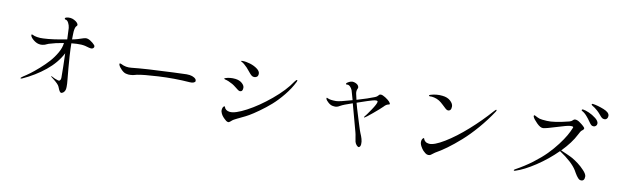

<svg xmlns="http://www.w3.org/2000/svg" viewBox="-49 -1367 6098 1899"><g transform="rotate(10 3000.0 -417.5)"><path d="M827 -545Q834 -536 831 -525.5Q828 -515 816 -510Q804 -505 782 -511Q738 -526 700 -528Q659 -530 602 -524Q602 -474 607 -395Q615 -278 627 -159Q629 -136 630 -122.5Q631 -109 630.5 -90Q630 -71 626.5 -60Q623 -49 615 -39Q607 -29 594 -25Q583 -21 573.5 -32.5Q564 -44 551 -79Q546 -92 529 -109Q512 -126 490 -143Q468 -160 467 -161Q460 -166 462 -168Q464 -171 471 -167Q500 -150 535 -140Q547 -136 554 -143.5Q561 -151 562.5 -158.5Q564 -166 564 -173Q564 -269 559 -416Q507 -315 407 -234Q307 -153 185 -98Q169 -91 167 -96Q164 -102 187 -117Q219 -137 254 -163Q289 -189 338.5 -232.5Q388 -276 426.5 -319Q465 -362 495 -414.5Q525 -467 529 -514Q444 -500 382 -480Q375 -478 364 -472.5Q353 -467 344.5 -464Q336 -461 319 -459Q302 -457 285 -461Q258 -467 231.5 -488.5Q205 -510 199 -529Q197 -538 199.5 -541.5Q202 -545 214 -539Q228 -531 257.5 -526Q287 -521 320 -523Q407 -526 555 -555Q552 -656 550 -669Q547 -696 534.5 -719.5Q522 -743 505 -745Q499 -745 496.5 -749.5Q494 -754 497 -759Q500 -764 509 -766Q550 -777 587 -758Q609 -747 619.5 -734.5Q630 -722 630 -713.5Q630 -705 622 -699Q609 -689 604 -644Q604 -643 603.5 -632Q603 -621 602.5 -602.5Q602 -584 602 -563Q620 -567 630 -569Q656 -575 686 -585.5Q716 -596 731 -598Q753 -601 781 -583.5Q809 -566 827 -545Z M1124 -408Q1173 -382 1230 -389Q1367 -404 1643 -415Q1762 -420 1778 -420Q1844 -420 1872 -388Q1878 -378 1877 -368.5Q1876 -359 1861 -352.5Q1846 -346 1822 -348Q1667 -360 1504 -351Q1358 -343 1294 -330Q1288 -329 1275.5 -325Q1263 -321 1255.5 -320Q1248 -319 1229 -317.5Q1210 -316 1191 -321Q1167 -324 1140.5 -350Q1114 -376 1107 -397Q1104 -407 1107 -410.5Q1110 -414 1124 -408Z M2181 -139Q2184 -163 2198 -172Q2205 -176 2207 -168Q2211 -152 2225.5 -141Q2240 -130 2262 -128Q2315 -122 2427.5 -181.5Q2540 -241 2659 -340Q2778 -439 2841 -534Q2858 -558 2865 -553Q2870 -550 2863 -535Q2828 -464 2772.5 -396Q2717 -328 2664 -281.5Q2611 -235 2552 -193Q2493 -151 2458 -131Q2423 -111 2394 -98Q2385 -93 2368.5 -85.5Q2352 -78 2346.5 -75Q2341 -72 2331 -67Q2321 -62 2316.5 -59.5Q2312 -57 2306.5 -53.5Q2301 -50 2296 -45Q2295 -44 2289 -39Q2283 -34 2281 -32.5Q2279 -31 2273.5 -28Q2268 -25 2264 -25.5Q2260 -26 2254.5 -28Q2249 -30 2243 -34Q2243 -35 2236.5 -40Q2230 -45 2225 -50Q2220 -55 2212.5 -62.5Q2205 -70 2199.5 -78.5Q2194 -87 2189 -96.5Q2184 -106 2181.5 -117Q2179 -128 2181 -139ZM2299 -646Q2336 -646 2377.5 -633Q2419 -620 2449.5 -597.5Q2480 -575 2480 -550Q2480 -529 2469 -519Q2458 -509 2441 -509Q2426 -509 2413.5 -518.5Q2401 -528 2381 -553.5Q2361 -579 2351 -589Q2316 -625 2295 -635Q2295 -635 2294 -635Q2285 -640 2286 -643Q2287 -646 2299 -646ZM2160 -449Q2206 -465 2261 -459Q2303 -454 2328.5 -431.5Q2354 -409 2354 -386Q2354 -347 2326 -347Q2317 -347 2305 -355.5Q2293 -364 2274.5 -379Q2256 -394 2239 -404Q2197 -428 2161 -436Q2152 -439 2152 -442Q2151 -444 2153 -446Q2155 -448 2160 -449Z M3795 -503Q3809 -486 3808.5 -480Q3808 -474 3795 -472Q3774 -469 3750 -442Q3724 -416 3660 -362.5Q3596 -309 3585 -305Q3581 -303 3579.5 -306Q3578 -309 3581 -312Q3598 -331 3640.5 -394Q3683 -457 3685 -479Q3686 -489 3672 -490.5Q3658 -492 3631 -484Q3606 -478 3482 -435Q3497 -378 3514 -325Q3523 -295 3534.5 -258.5Q3546 -222 3551.5 -204.5Q3557 -187 3562.5 -170.5Q3568 -154 3572 -145Q3584 -119 3592 -91Q3600 -63 3598 -38Q3596 -13 3581 -7Q3572 -4 3558.5 -18Q3545 -32 3539 -52Q3535 -67 3531 -96.5Q3527 -126 3521 -147Q3516 -164 3446 -423Q3354 -392 3331 -378Q3330 -378 3322.5 -373.5Q3315 -369 3312.5 -368Q3310 -367 3302 -364Q3294 -361 3288 -360.5Q3282 -360 3272.5 -360.5Q3263 -361 3253 -363Q3232 -367 3209.5 -386.5Q3187 -406 3182 -421Q3180 -429 3182.5 -431.5Q3185 -434 3194 -429Q3218 -416 3279 -416Q3312 -416 3439 -453Q3418 -532 3412 -548Q3404 -569 3388.5 -583.5Q3373 -598 3358 -595Q3348 -593 3347 -601Q3346 -608 3356 -614Q3393 -639 3422 -631Q3454 -622 3465 -605Q3476 -588 3469 -575Q3457 -552 3462 -524Q3469 -491 3476 -463Q3594 -498 3647 -520Q3663 -526 3672 -533Q3681 -540 3683.5 -544.5Q3686 -549 3690.5 -552Q3695 -555 3704 -556Q3722 -556 3751 -537.5Q3780 -519 3795 -503Z M4177 -172Q4179 -193 4193 -204Q4201 -210 4202 -201Q4206 -185 4220.5 -173.5Q4235 -162 4257 -160Q4308 -155 4411.5 -218Q4515 -281 4627.5 -381Q4740 -481 4832 -586Q4852 -609 4856 -606Q4863 -601 4854 -588Q4792 -494 4718.5 -409Q4645 -324 4575 -262Q4505 -200 4444.5 -156Q4384 -112 4333 -84Q4327 -81 4314.5 -70.5Q4302 -60 4293 -54.5Q4284 -49 4269.5 -49Q4255 -49 4239 -61Q4229 -68 4216 -81.5Q4203 -95 4188.5 -121.5Q4174 -148 4177 -172ZM4188 -639Q4248 -657 4307 -650Q4358 -645 4388 -617.5Q4418 -590 4418 -562Q4418 -517 4385 -517Q4374 -517 4359.5 -530Q4345 -543 4323 -564Q4301 -585 4281 -598Q4256 -613 4229.5 -619Q4203 -625 4186 -623Q4175 -623 4175 -630Q4176 -635 4188 -639Z M5700 -758Q5724 -755 5761 -739Q5796 -724 5832 -696Q5864 -670 5864 -646Q5864 -631 5854 -621.5Q5844 -612 5831 -612Q5816 -612 5806.5 -620Q5797 -628 5780 -653Q5763 -678 5748 -695Q5722 -727 5695 -741Q5685 -746 5688 -752.5Q5691 -759 5700 -758ZM5787 -829Q5836 -822 5897 -798Q5958 -774 5958 -739Q5958 -722 5949 -711Q5940 -700 5927 -700Q5910 -700 5900 -707Q5890 -714 5873 -735Q5856 -756 5838 -772Q5810 -797 5782 -813Q5773 -819 5775 -824.5Q5777 -830 5787 -829ZM5679 -266Q5705 -251 5738 -226.5Q5771 -202 5803.5 -167Q5836 -132 5836 -109Q5836 -64 5803 -64Q5793 -64 5785 -68Q5777 -72 5768 -83Q5759 -94 5754 -100.5Q5749 -107 5737.5 -126.5Q5726 -146 5723 -152Q5677 -227 5547 -313Q5454 -220 5342 -146Q5230 -72 5144 -45Q5131 -40 5129 -48Q5129 -51 5131.5 -53Q5134 -55 5142 -60Q5230 -108 5306 -165.5Q5382 -223 5433.5 -275.5Q5485 -328 5527 -383.5Q5569 -439 5593 -481Q5617 -523 5633 -563Q5637 -571 5629 -574Q5621 -577 5603 -576Q5576 -575 5473.5 -542.5Q5371 -510 5342 -508Q5315 -506 5277.5 -543.5Q5240 -581 5232 -602Q5228 -612 5232.5 -616.5Q5237 -621 5244 -616Q5275 -599 5293.5 -593.5Q5312 -588 5366 -585Q5437 -580 5587 -618Q5607 -623 5618 -635Q5629 -647 5639 -647Q5666 -647 5694 -624Q5699 -620 5709 -613Q5721 -603 5726.5 -598Q5732 -593 5738 -586Q5744 -579 5743.5 -574.5Q5743 -570 5739 -564Q5735 -558 5725 -552Q5711 -541 5694 -505Q5650 -417 5557 -322Q5565 -319 5613.5 -297.5Q5662 -276 5679 -266Z"/></g></svg>

Font: TsukuhouMincho
Style: Regular
Weight: 400
Designer: Iose
Foundry: Typographish
Version: Version 1.001; ttfautohint (v1.8.3)